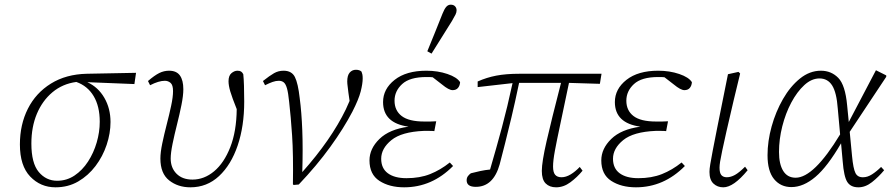

<svg xmlns="http://www.w3.org/2000/svg" viewBox="-20 -787 3805 820"><path d="M217 13Q153 13 109 -33Q65 -79 65 -170Q65 -255 99 -322.5Q133 -390 197.5 -430Q262 -470 351 -472L561 -476L554 -428L353 -436Q399 -415 425.5 -369.5Q452 -324 452 -266Q452 -218 435.5 -168.5Q419 -119 388 -78Q357 -37 314 -12Q271 13 217 13ZM114 -174Q114 -90 145.5 -52.5Q177 -15 224 -15Q265 -15 298.5 -37.5Q332 -60 356 -97Q380 -134 393 -178.5Q406 -223 406 -267Q406 -333 380 -376.5Q354 -420 306 -437Q247 -429 204 -393Q161 -357 137.5 -301Q114 -245 114 -174Z M793 13Q740 13 702.5 -16.5Q665 -46 665 -110Q665 -136 673 -174.5Q681 -213 692 -255.5Q703 -298 711 -335.5Q719 -373 719 -398Q719 -424 708.5 -433Q698 -442 684 -442Q658 -442 621 -423L612 -441Q640 -465 660 -475Q680 -485 702 -485Q734 -485 748.5 -464.5Q763 -444 763 -406Q763 -379 755 -339Q747 -299 736 -255.5Q725 -212 717 -173Q709 -134 709 -110Q709 -70 734 -45Q759 -20 802 -20Q852 -20 894.5 -55.5Q937 -91 963.5 -158.5Q990 -226 991 -321Q971 -371 963.5 -396.5Q956 -422 956 -440Q956 -464 968.5 -474.5Q981 -485 994 -485Q1004 -485 1009.5 -481.5Q1015 -478 1019 -470Q1021 -452 1022 -421Q1023 -390 1023 -353Q1023 -248 995 -165.5Q967 -83 915.5 -35Q864 13 793 13Z M1231 0Q1233 -127 1227.5 -208.5Q1222 -290 1215 -351Q1211 -391 1205.5 -410Q1200 -429 1191.5 -435.5Q1183 -442 1171 -442Q1158 -442 1144 -437Q1130 -432 1112 -423L1103 -441Q1132 -464 1150.5 -474.5Q1169 -485 1191 -485Q1226 -485 1239.5 -458Q1253 -431 1260 -368Q1268 -308 1271 -230.5Q1274 -153 1271 -52Q1394 -190 1457 -320Q1466 -339 1473 -356L1468 -391Q1467 -402 1465 -416Q1463 -430 1463 -439Q1463 -465 1473.5 -477Q1484 -489 1500 -489Q1516 -489 1524 -481Q1526 -476 1527.5 -469.5Q1529 -463 1529 -452Q1529 -430 1520.5 -396.5Q1512 -363 1485 -310Q1448 -239 1390.5 -159.5Q1333 -80 1256 1L1234 3Z M1706 13Q1643 13 1600.5 -14.5Q1558 -42 1558 -102Q1558 -152 1600.5 -193.5Q1643 -235 1725 -246Q1616 -261 1616 -351Q1616 -407 1665.5 -446Q1715 -485 1801 -485Q1850 -485 1891 -471Q1932 -457 1945 -436Q1944 -421 1936 -411.5Q1928 -402 1913 -402Q1897 -402 1868 -426L1828 -457Q1821 -458 1814.5 -458Q1808 -458 1801 -458Q1730 -458 1697.5 -428Q1665 -398 1665 -357Q1665 -315 1695.5 -291.5Q1726 -268 1792 -268Q1805 -268 1818 -268Q1831 -268 1843 -269L1835 -227Q1828 -228 1812.5 -228Q1797 -228 1790 -228Q1695 -224 1651.5 -188.5Q1608 -153 1608 -109Q1608 -68 1636.5 -47Q1665 -26 1716 -26Q1773 -26 1817 -43.5Q1861 -61 1901 -93L1915 -78Q1825 13 1706 13ZM1805 -568Q1822 -609 1838 -649Q1854 -689 1870 -729Q1878 -749 1886 -758Q1894 -767 1905 -767Q1917 -767 1923.5 -760Q1930 -753 1930 -743Q1930 -734 1925.5 -725Q1921 -716 1910 -697Q1888 -662 1866.5 -627.5Q1845 -593 1823 -558Z M2020 -415V-439Q2058 -456 2099.5 -464Q2141 -472 2199 -472H2549L2542 -429L2410 -433Q2388 -327 2373 -257Q2358 -187 2350 -144Q2342 -101 2342 -76Q2342 -51 2351 -40.5Q2360 -30 2378 -30Q2397 -30 2417 -42Q2437 -54 2456 -74L2468 -58Q2445 -30 2416 -8.5Q2387 13 2355 13Q2327 13 2310.5 -3.5Q2294 -20 2294 -57Q2294 -95 2314.5 -184.5Q2335 -274 2376 -433H2197Q2179 -347 2164 -284.5Q2149 -222 2137 -174.5Q2125 -127 2114 -85Q2087 11 2012 11Q1973 11 1973 -17Q1973 -28 1979 -35.5Q1985 -43 1991 -47Q2010 -52 2031 -56.5Q2052 -61 2073 -63Q2100 -155 2123.5 -242.5Q2147 -330 2169 -432Z M2696 13Q2633 13 2590.5 -14.5Q2548 -42 2548 -102Q2548 -152 2590.5 -193.5Q2633 -235 2715 -246Q2606 -261 2606 -351Q2606 -407 2655.5 -446Q2705 -485 2791 -485Q2840 -485 2881 -471Q2922 -457 2935 -436Q2934 -421 2926 -411.5Q2918 -402 2903 -402Q2887 -402 2858 -426L2818 -457Q2811 -458 2804.5 -458Q2798 -458 2791 -458Q2720 -458 2687.5 -428Q2655 -398 2655 -357Q2655 -315 2685.5 -291.5Q2716 -268 2782 -268Q2795 -268 2808 -268Q2821 -268 2833 -269L2825 -227Q2818 -228 2802.5 -228Q2787 -228 2780 -228Q2685 -224 2641.5 -188.5Q2598 -153 2598 -109Q2598 -68 2626.5 -47Q2655 -26 2706 -26Q2763 -26 2807 -43.5Q2851 -61 2891 -93L2905 -78Q2815 13 2696 13Z M3069 13Q3044 13 3027 -3Q3010 -19 3010 -53Q3010 -65 3013.5 -86Q3017 -107 3024 -144Q3031 -181 3043 -241L3089 -470L3134 -480L3141 -473L3113 -357Q3094 -277 3082.5 -225.5Q3071 -174 3064.5 -143.5Q3058 -113 3055.5 -97Q3053 -81 3053 -71Q3053 -48 3061 -39Q3069 -30 3084 -30Q3101 -30 3119 -40Q3137 -50 3162 -75L3173 -60Q3113 13 3069 13Z M3307 -138Q3307 -86 3325 -57Q3343 -28 3378 -28Q3456 -28 3568 -213L3558 -323Q3553 -392 3534 -422Q3515 -452 3480 -452Q3446 -452 3415 -423.5Q3384 -395 3359.5 -349Q3335 -303 3321 -247.5Q3307 -192 3307 -138ZM3360 12Q3314 12 3286 -22Q3258 -56 3258 -124Q3258 -184 3275.5 -247Q3293 -310 3324 -364Q3355 -418 3396.5 -451.5Q3438 -485 3486 -485Q3530 -485 3560 -454.5Q3590 -424 3598 -337L3605 -266L3721 -487L3765 -465V-459L3609 -224L3619 -120Q3624 -67 3633.5 -48Q3643 -29 3667 -30Q3685 -30 3704.5 -42.5Q3724 -55 3743 -74L3756 -60Q3732 -31 3704 -9Q3676 13 3646 13Q3613 13 3598.5 -10Q3584 -33 3579 -98L3572 -175Q3514 -75 3462.5 -31.5Q3411 12 3360 12Z"/></svg>

Font: Source Serif Pro Light
Style: Italic
Weight: 300
Italic angle: -12°
Designer: Frank Grießhammer
Foundry: Adobe Systems Incorporated
Version: Version 3.001;hotconv 1.0.111;makeotfexe 2.5.65597